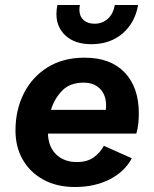

<svg xmlns="http://www.w3.org/2000/svg" viewBox="-20 -740 618 769"><path d="M280 9Q208 9 154.5 -20Q101 -49 71.5 -100Q42 -151 42 -217Q42 -299 75 -365Q108 -431 170 -470Q232 -509 319 -509Q423 -509 479.5 -449.5Q536 -390 536 -286Q536 -266 534 -245.5Q532 -225 526 -205H172Q174 -151 205.5 -121Q237 -91 288 -91Q329 -91 355 -109.5Q381 -128 396 -156L508 -106Q479 -52 419 -21.5Q359 9 280 9ZM315 -409Q260 -409 229 -377Q198 -345 184 -300H404Q405 -307 405 -316Q405 -360 380.5 -384.5Q356 -409 315 -409ZM533 -720Q521 -649 471 -606Q421 -563 346 -563Q280 -563 243 -597Q206 -631 206 -684Q206 -702 210 -720H300Q298 -709 298 -701Q298 -675 314.5 -660Q331 -645 359 -645Q389 -645 411 -664Q433 -683 440 -720Z"/></svg>

Font: Work Sans SemiBold
Style: Italic
Weight: 600
Italic angle: -13°
Designer: Wei Huang
Foundry: Wei Huang
Version: Version 2.012; ttfautohint (v1.8.3)